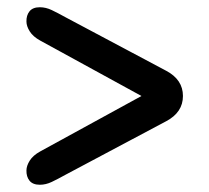

<svg xmlns="http://www.w3.org/2000/svg" viewBox="-20 -607 578 530"><path d="M53 -547.5Q52.5 -564.5 61.5 -575.8Q70.5 -587 90 -587Q106.5 -587 122.8 -579.2Q139 -571.5 162.5 -558.5L439 -411.5Q485 -387 485 -342Q485 -297 439 -272.5L162.5 -125.5Q139 -112.5 122.8 -104.8Q106.5 -97 90 -97Q70.5 -97 61.5 -108.2Q52.5 -119.5 53 -136.5Q53 -149 62 -163.5Q71 -178 91 -189L370.5 -342L91 -495Q71 -506 62 -520.5Q53 -535 53 -547.5Z"/></svg>

Font: Fraunces 9pt S100 SemiBold
Style: Regular
Weight: 600
Version: Version 1.000; ttfautohint (v1.8.3)